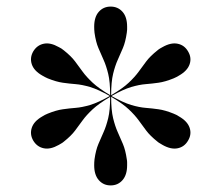

<svg xmlns="http://www.w3.org/2000/svg" viewBox="-20 -780 672 583"><path d="M316 -217Q294 -217 280 -233Q266 -249 266 -278Q266 -282.5 266.2 -287Q266.5 -291.5 267 -296.5Q271 -324.5 278.8 -342.8Q286.5 -361 294.5 -378.8Q302.5 -396.5 308.5 -421Q314.5 -445.5 314.5 -486Q280 -465.5 261.2 -448Q242.5 -430.5 231.2 -415Q220 -399.5 208 -383.5Q196 -367.5 174 -350Q170 -346.5 166.2 -344.5Q162.5 -342.5 158.5 -340Q133 -325.5 112.8 -329.8Q92.5 -334 81 -353Q70 -372 76.5 -392Q83 -412 108.5 -426.5Q112.5 -429 116.2 -431Q120 -433 125 -435Q151 -445.5 170.8 -448.2Q190.5 -451 209.8 -452.5Q229 -454 253.5 -461.2Q278 -468.5 313.5 -488.5Q278 -508.5 253.5 -515.8Q229 -523 209.8 -524.5Q190.5 -526 170.8 -528.8Q151 -531.5 125 -542Q120 -544 116.2 -546.2Q112.5 -548.5 108.5 -550.5Q83 -565 76.5 -585Q70 -605 81 -624Q92.5 -643 112.8 -647.2Q133 -651.5 158.5 -637Q162.5 -635 166.2 -632.8Q170 -630.5 174 -627Q196 -609.5 208 -593.5Q220 -577.5 231.2 -562Q242.5 -546.5 261.2 -529Q280 -511.5 314.5 -491Q314.5 -531.5 308.5 -556Q302.5 -580.5 294.5 -598.2Q286.5 -616 278.8 -634.2Q271 -652.5 267 -680.5Q266.5 -686 266.2 -690.2Q266 -694.5 266 -699Q266 -728.5 280 -744.2Q294 -760 316 -760Q338 -760 352 -744.2Q366 -728.5 366 -699Q366 -694.5 366 -690.2Q366 -686 365 -680.5Q361 -652.5 353.2 -634.2Q345.5 -616 337.5 -598.2Q329.5 -580.5 323.5 -556Q317.5 -531.5 317.5 -491Q352.5 -511.5 371 -529Q389.5 -546.5 400.8 -562Q412 -577.5 424 -593.5Q436 -609.5 458 -627Q462 -630.5 466 -632.8Q470 -635 473.5 -637Q499 -651.5 519.5 -647.2Q540 -643 551 -624Q562.5 -605 555.8 -585Q549 -565 523.5 -550.5Q520 -548.5 516 -546.2Q512 -544 507 -542Q481 -531.5 461.2 -528.8Q441.5 -526 422.2 -524.5Q403 -523 378.5 -515.8Q354 -508.5 318.5 -488.5Q354 -468.5 378.5 -461.2Q403 -454 422.2 -452.5Q441.5 -451 461.2 -448.2Q481 -445.5 507 -435Q512 -433 516 -431Q520 -429 523.5 -426.5Q549 -412 555.8 -392Q562.5 -372 551 -353Q540 -334 519.5 -329.8Q499 -325.5 473.5 -340Q470 -342.5 466 -344.5Q462 -346.5 458 -350Q436 -367.5 424 -383.5Q412 -399.5 400.8 -415Q389.5 -430.5 371 -448Q352.5 -465.5 317.5 -486Q317.5 -445.5 323.5 -421Q329.5 -396.5 337.5 -378.8Q345.5 -361 353.2 -342.8Q361 -324.5 365 -296.5Q366 -291.5 366 -287Q366 -282.5 366 -278Q366 -249 352 -233Q338 -217 316 -217Z"/></svg>

Font: Bodoni Moda 72pt
Style: Regular
Weight: 400
Designer: Owen Earl
Foundry: indestructible type
Version: Version 2.005